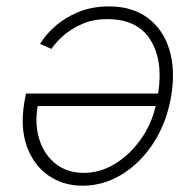

<svg xmlns="http://www.w3.org/2000/svg" viewBox="-20 -577 619 605"><path d="M323.5 -556.8Q397.4 -556.8 446 -520.2Q494.7 -483.7 513.8 -420.1Q533 -356.5 519.5 -275.2Q506 -193.5 465.6 -129.6Q425.1 -65.7 366.3 -28.8Q307.5 8.2 240.1 8.2Q179 8.2 132.6 -24Q86.3 -56.1 64.8 -115.2Q43.3 -174.4 56.8 -255.3L61.8 -282.3H478.3Q494.7 -386.7 453.8 -451.7Q413 -516.7 318.2 -516.7Q273.8 -516.7 239.2 -501.6Q204.5 -486.5 180 -464.8Q155.5 -443.2 142 -422.9L106.2 -438.9Q122.5 -466.3 153.1 -493.6Q183.6 -521 226.6 -538.9Q269.5 -556.8 323.5 -556.8ZM470.5 -242.9H98.7Q88.8 -183.9 104.4 -136.2Q120 -88.4 156.1 -60.4Q192.1 -32.3 244.3 -32.3Q295.5 -32.3 342.2 -60.7Q388.8 -89.1 422.9 -136.9Q457 -184.7 470.5 -242.9Z"/></svg>

Font: Inter Extra Light  BETA
Style: Italic
Weight: 200
Italic angle: 9.39999°
Designer: Rasmus Andersson
Foundry: rsms
Version: Version 3.011;git-f93a4a705